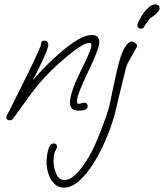

<svg xmlns="http://www.w3.org/2000/svg" viewBox="-20 -525 750 878"><path d="M25 25Q9 25 9 12Q9 7 13 -0.5Q17 -8 20 -13L110 -194Q168 -312 168 -325Q168 -339 182 -339Q201 -339 201 -319Q201 -312 192 -289Q183 -266 169 -237Q145 -185 129 -157Q159 -192 190 -223Q221 -254 253 -282Q348 -365 399 -365Q434 -365 434 -332Q434 -302 383 -197Q332 -91 332 -63Q332 -50 341 -50Q344 -50 350.5 -52.5Q357 -55 364 -55Q381 -55 381 -39Q381 -19 338 -19Q318 -19 309 -28.5Q300 -38 300 -54Q300 -102 349 -200Q398 -297 398 -317Q398 -329 389 -329Q367 -329 318 -292Q265 -252 212 -200Q159 -148 111 -81L41 16Q35 25 25 25ZM625 -394Q608 -394 608 -411Q608 -416 615 -429.5Q622 -443 631 -457Q640 -471 645 -476Q662 -495 671.5 -500Q681 -505 689 -505Q710 -505 710 -486Q710 -479 701.5 -469.5Q693 -460 682 -452Q666 -442 662 -436L640 -405Q639 -401 635.5 -397.5Q632 -394 625 -394ZM272 333Q245 333 227.5 314.5Q210 296 201.5 269.5Q193 243 193 219Q193 190 199 166Q207 131 225 131Q241 131 241 146Q241 150 237 157Q233 164 231 169Q225 185 225 210Q225 241 237 269.5Q249 298 275 298Q295 298 315 282Q335 266 353.5 241.5Q372 217 387.5 190Q403 163 413 140Q427 109 441 73Q455 37 466.5 4Q478 -29 482 -49Q490 -89 498.5 -128.5Q507 -168 516 -208Q533 -279 550 -307Q567 -335 581 -335Q588 -335 597.5 -329Q607 -323 607 -315Q607 -311 587 -277Q576 -258 570 -247Q564 -236 562 -232Q559 -225 553 -202Q547 -179 539.5 -147.5Q532 -116 524 -83Q516 -50 509.5 -22.5Q503 5 498 20Q482 72 460 122Q438 172 413 213Q340 333 272 333Z"/></svg>

Font: Oooh Baby
Style: Regular
Weight: 400
Designer: Robert E. Leuschke
Foundry: Robert E. Leuschke
Version: Version 1.011; ttfautohint (v1.8.3)